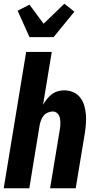

<svg xmlns="http://www.w3.org/2000/svg" viewBox="-20 -1015 540 1035"><path d="M0 0 121 -735H259L212 -450Q221 -466 233 -481Q245 -496 259.5 -507Q274 -518 291.5 -523Q309 -528 326 -528Q352 -528 375 -518Q398 -508 412.5 -489Q427 -470 434 -446.5Q441 -423 443 -398Q445 -373 443 -347Q441 -321 437 -295L388 0H250L302 -314Q304 -325 305 -335Q306 -345 305.5 -355.5Q305 -366 303.5 -376Q302 -386 297 -394.5Q292 -403 284 -408.5Q276 -414 265 -414Q252 -414 238.5 -408.5Q225 -403 216 -392.5Q207 -382 202 -369Q197 -356 194 -342L138 0ZM139 -815 75 -957 139 -990 215 -887 327 -995 381 -952 269 -815Z"/></svg>

Font: Iosevka Heavy
Style: Italic
Weight: 900
Italic angle: -9°
Monospace: yes
Designer: Belleve Invis
Foundry: Belleve Invis
Version: Version 32.5.0; ttfautohint (v1.8.4)